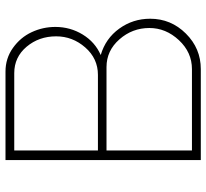

<svg xmlns="http://www.w3.org/2000/svg" viewBox="-46 -704 750 698"><g transform="rotate(-90 329.0 -355.0)"><path d="M426.8 0H96.2V-710H418Q465.8 -710 503.9 -682.9Q542 -655.8 561 -615Q580.1 -574.2 580.1 -528.8Q580.1 -474.6 552.5 -429.4Q524.9 -384.3 478 -363.8Q538.1 -346.2 574 -296.4Q609.9 -246.6 609.9 -184.1Q609.9 -108.4 555.9 -54.2Q502 0 426.8 0ZM130.9 -678.2V-374H405.8Q465.3 -374 505.6 -420.2Q545.9 -466.3 545.9 -525.9Q545.9 -588.4 508.1 -633.3Q470.2 -678.2 412.1 -678.2ZM434.1 -342.8H130.9V-32.2H426.8Q487.8 -32.2 532 -79.6Q576.2 -127 576.2 -187Q576.2 -249 534.9 -295.9Q493.7 -342.8 434.1 -342.8Z"/></g></svg>

Font: Rawline ExtraLight
Style: Regular
Weight: 275
Designer: Matt McInerney, Pablo Impallari, Rodrigo Fuenzalida
Foundry: Matt McInerney, Pablo Impallari, Rodrigo Fuenzalida
Version: Version 4.020;PS 004.020;hotconv 1.0.88;makeotf.lib2.5.64775